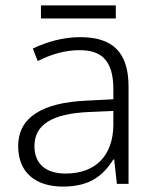

<svg xmlns="http://www.w3.org/2000/svg" viewBox="-20 -678 576 708"><path d="M407 -658H131V-610H407ZM276 -541C212 -541 151 -523 101 -499L119 -453C170 -478 219 -493 274 -493C355 -493 398 -454 398 -349V-312L301 -307C135 -300 47 -245 47 -139C47 -43 110 10 212 10C311 10 360 -30 398 -90H401L411 0H454V-358C454 -485 396 -541 276 -541ZM308 -265 398 -269V-217C397 -105 333 -38 222 -38C150 -38 107 -73 107 -139C107 -219 173 -259 308 -265Z"/></svg>

Font: Noto Sans Khmer UI Light
Style: Regular
Weight: 300
Designer: Danh Hong and the Monotype Design Team
Foundry: Monotype Imaging Inc.
Version: Version 2.002